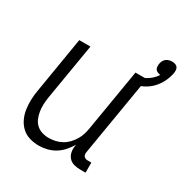

<svg xmlns="http://www.w3.org/2000/svg" viewBox="-155 -776 872 908"><g transform="rotate(30 281.5 -322.0)"><path d="M179 8Q152 8 127.5 0.5Q103 -7 85 -24Q67 -41 56.5 -64Q46 -87 42.5 -112.5Q39 -138 40 -164.5Q41 -191 46 -218L96 -520H157L105 -209Q102 -189 101.5 -170Q101 -151 104 -133Q107 -115 114 -98.5Q121 -82 134 -70Q147 -58 164.5 -52.5Q182 -47 202 -47Q219 -47 237 -51Q255 -55 271.5 -64Q288 -73 301 -86.5Q314 -100 324 -116.5Q334 -133 339 -150Q344 -167 347 -185L403 -520H464L390 -77Q389 -71 390 -65Q391 -59 394.5 -55Q398 -51 403.5 -49Q409 -47 415 -47H435V8H406Q388 8 371.5 3.5Q355 -1 344 -13Q333 -25 329.5 -42Q326 -59 329 -77L331 -85Q319 -65 303 -46.5Q287 -28 266.5 -15.5Q246 -3 223.5 2.5Q201 8 179 8ZM424 -465 412 -504Q426 -508 440 -513.5Q454 -519 467 -527Q480 -535 491 -545.5Q502 -556 510 -569Q502 -570 495 -573Q488 -576 483.5 -581.5Q479 -587 478.5 -595Q478 -603 479 -611Q480 -619 484 -627.5Q488 -636 495 -641.5Q502 -647 510.5 -649.5Q519 -652 528 -652Q536 -652 544 -649.5Q552 -647 557 -641Q562 -635 562.5 -626Q563 -617 562 -609Q557 -584 545.5 -560Q534 -536 515.5 -516.5Q497 -497 473 -484.5Q449 -472 424 -465Z"/></g></svg>

Font: Iosevka Term Curly Light
Style: Italic
Weight: 300
Italic angle: -9°
Designer: Belleve Invis
Foundry: Belleve Invis
Version: Version 32.3.0